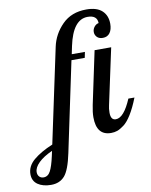

<svg xmlns="http://www.w3.org/2000/svg" viewBox="-289 -825 903 1151"><g transform="rotate(-10 163.0 -249.5)"><path d="M-184 166Q-184 117 -141 80.5Q-98 44 -24 13L98 -561Q114 -636 170 -692.5Q226 -749 317 -749Q381 -749 412.5 -719.5Q444 -690 444 -640Q444 -605 429 -584.5Q414 -564 386 -564Q363 -564 350.5 -577Q338 -590 338 -608Q338 -625 349 -639Q360 -653 376 -656Q375 -704 317 -704Q228 -704 195 -548L185 -500H265L258 -465H177L62 80Q41 181 10.5 215.5Q-20 250 -72 250Q-122 250 -153 228.5Q-184 207 -184 166ZM-145 160Q-145 177 -135 187.5Q-125 198 -109 198Q-82 198 -67 169.5Q-52 141 -39 82L-32 50Q-86 74 -115.5 103Q-145 132 -145 160ZM247 -105Q247 -136 256 -179L324 -500H425L352 -160Q347 -140 347 -115Q347 -70 378 -70Q427 -70 473 -179H510Q487 -120 462.5 -80.5Q438 -41 414.5 -23.5Q391 -6 373.5 0Q356 6 336 6Q247 6 247 -105Z"/></g></svg>

Font: Lobster Two
Style: Italic
Weight: 400
Designer: Pablo Impallari
Foundry: Pablo Impallari. www.impallari.com
Version: Version 1.006